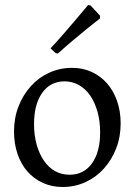

<svg xmlns="http://www.w3.org/2000/svg" viewBox="-20 -735 538 767"><path d="M230 12Q187 12 151 -4.5Q115 -21 89.5 -50Q64 -79 50 -120Q36 -161 36 -210Q36 -264 54 -310Q72 -356 103 -390.5Q134 -425 176.5 -444.5Q219 -464 268 -464Q311 -464 346.5 -447.5Q382 -431 407.5 -402Q433 -373 447.5 -332Q462 -291 462 -242Q462 -188 444 -142Q426 -96 395 -61.5Q364 -27 321.5 -7.5Q279 12 230 12ZM258 -37Q315 -37 347.5 -82.5Q380 -128 380 -206Q380 -251 369.5 -288.5Q359 -326 340.5 -353Q322 -380 295.5 -395Q269 -410 238 -410Q181 -410 148.5 -364Q116 -318 116 -239Q116 -194 126.5 -157Q137 -120 155.5 -93Q174 -66 200 -51.5Q226 -37 258 -37ZM379 -661Q353 -641 326 -619Q302 -599 272.5 -574.5Q243 -550 211 -521L202 -523L182 -542Q209 -571 235.5 -601.5Q262 -632 284 -658Q309 -687 332 -715L342 -713L380 -672Z"/></svg>

Font: Alegreya
Style: Regular
Weight: 400
Designer: Juan Pablo del Peral
Foundry: Juan Pablo del Peral
Version: Version 1.003